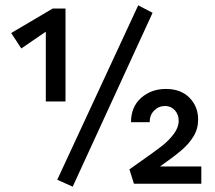

<svg xmlns="http://www.w3.org/2000/svg" viewBox="-20 -690 806 721"><path d="M226 -658V-309H152V-571L60 -508L22 -566L178 -658ZM195 -15 499 -670 553 -642 253 11ZM736 -65V0H483L466 -54L507 -83Q560 -120 587.5 -141.5Q615 -163 633 -187.5Q651 -212 651 -237Q651 -260 636.5 -276Q622 -292 600 -292Q576 -292 559 -275Q542 -258 542 -231H472Q472 -289 510 -322.5Q548 -356 603 -356Q659 -356 691.5 -323Q724 -290 724 -241Q724 -206 706.5 -177.5Q689 -149 660 -124.5Q631 -100 581 -65Z"/></svg>

Font: Ysabeau Semibold
Style: Regular
Weight: 600
Designer: Christian Thalmann (Catharsis Fonts)
Version: Version 0.003